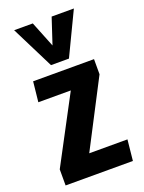

<svg xmlns="http://www.w3.org/2000/svg" viewBox="-157 -918 744 991"><g transform="rotate(-20 215.0 -422.0)"><path d="M407.2 -114.3 395.5 0H25.9V-88.4L218.8 -451.7H40.5L52.2 -562.5H386.7V-479.5L197.3 -114.3ZM152.8 -843.8 209.5 -702.1 256.3 -843.8H378.4L266.1 -609.4H167.5L50.3 -843.8Z"/></g></svg>

Font: Francois One
Style: Regular
Weight: 400
Designer: Vernon Adams
Foundry: vernon adams
Version: Version 1.000